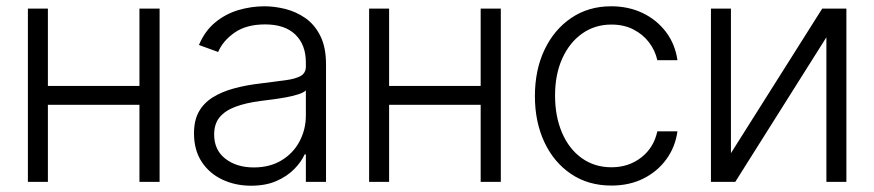

<svg xmlns="http://www.w3.org/2000/svg" viewBox="-20 -573 2755 605"><path d="M436 -302.2V-242.7H115.2V-302.2ZM130.9 -545.9V0H67.9V-545.9ZM482.9 -545.9V0H419.4V-545.9Z M771 12.2Q721.7 12.2 680.7 -7.1Q639.6 -26.4 615.5 -63.2Q591.3 -100.1 591.3 -152.8Q591.3 -193.4 606.4 -220.7Q621.6 -248 649.9 -265.9Q678.2 -283.7 716.6 -294.2Q754.9 -304.7 801.3 -310.1Q847.2 -315.9 878.9 -320.1Q910.6 -324.2 927.2 -333.5Q943.8 -342.8 943.8 -363.3V-376Q943.8 -432.1 910.6 -464.1Q877.4 -496.1 815.4 -496.1Q756.3 -496.1 719.2 -470.2Q682.1 -444.3 667.5 -409.2L606.9 -431.2Q625.5 -475.6 658.2 -502.4Q690.9 -529.3 731.4 -541.3Q772 -553.2 813.5 -553.2Q844.7 -553.2 878.4 -544.9Q912.1 -536.6 941.4 -516.6Q970.7 -496.6 989 -460.7Q1007.3 -424.8 1007.3 -370.1V0H943.8V-86.4H939.9Q929.2 -62.5 906.7 -39.8Q884.3 -17.1 850.6 -2.4Q816.9 12.2 771 12.2ZM779.8 -45.4Q830.1 -45.4 866.9 -67.6Q903.8 -89.8 923.8 -127.4Q943.8 -165 943.8 -209.5V-288.1Q936.5 -281.2 920.2 -275.9Q903.8 -270.5 882.6 -266.6Q861.3 -262.7 839.6 -259.8Q817.9 -256.8 801.3 -254.9Q755.4 -249 722.4 -236.8Q689.5 -224.6 672.1 -203.6Q654.8 -182.6 654.8 -149.4Q654.8 -100.1 690.2 -72.8Q725.6 -45.4 779.8 -45.4Z M1511.2 -302.2V-242.7H1190.4V-302.2ZM1206.1 -545.9V0H1143.1V-545.9ZM1558.1 -545.9V0H1494.6V-545.9Z M1906.7 11.7Q1833.5 11.7 1779.3 -24.9Q1725.1 -61.5 1695.3 -125.2Q1665.5 -189 1665.5 -270Q1665.5 -352.5 1695.8 -416.3Q1726.1 -480 1780.3 -516.6Q1834.5 -553.2 1905.8 -553.2Q1960.4 -553.2 2004.9 -532Q2049.3 -510.7 2078.4 -472.4Q2107.4 -434.1 2114.7 -383.3H2051.3Q2044.4 -414.1 2025.1 -439.5Q2005.9 -464.8 1975.8 -480.2Q1945.8 -495.6 1906.7 -495.6Q1854.5 -495.6 1814.5 -467.3Q1774.4 -439 1751.7 -388.7Q1729 -338.4 1729 -272Q1729 -206.1 1751 -154.8Q1772.9 -103.5 1813.2 -74.7Q1853.5 -45.9 1906.7 -45.9Q1960.9 -45.9 2000.5 -76.7Q2040 -107.4 2051.3 -159.2H2114.7Q2107.9 -109.9 2079.8 -71.3Q2051.8 -32.7 2007.6 -10.5Q1963.4 11.7 1906.7 11.7Z M2283.2 -90.3 2570.8 -545.9H2647V0H2584V-455.6L2296.9 0H2220.2V-545.9H2283.2Z"/></svg>

Font: Inter Tight Light
Style: Regular
Weight: 300
Designer: Rasmus Andersson
Foundry: rsms
Version: Version 3.004